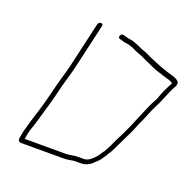

<svg xmlns="http://www.w3.org/2000/svg" viewBox="-114 -765 874 866"><g transform="rotate(20 323.0 -332.0)"><path d="M214 -637 165 -424C157 -388 147 -360 137 -322C129 -287 119 -251 111 -220C99 -176 81 -127 71 -85C68 -78 67 -71 65 -64C65 -59 63 -53 62 -48C58 -29 57 -16 76 -16H274C282 -16 289 -16 296 -17C306 -18 321 -22 331 -22H359C382 -22 402 -33 415 -47L430 -61C435 -66 440 -72 443 -77C448 -86 456 -94 460 -104C467 -113 476 -129 481 -141C495 -172 512 -204 526 -234L536 -258L546 -282C557 -304 564 -323 574 -347C584 -373 599 -395 608 -420C618 -446 630 -473 643 -497C657 -528 610 -534 590 -541C558 -551 532 -561 505 -573C489 -579 474 -588 458 -594C431 -602 406 -620 374 -624C365 -624 356 -629 348 -630C340 -633 332 -634 327 -623C324 -616 326 -611 333 -609C346 -607 354 -601 368 -601C386 -598 401 -592 416 -584C433 -576 445 -574 460 -566C475 -558 493 -552 508 -544C530 -533 553 -527 578 -519L597 -513C604 -513 617 -506 621 -502H622C609 -478 595 -450 586 -423C583 -412 577 -403 572 -394L562 -374C550 -345 536 -315 525 -287L515 -263C511 -254 507 -246 504 -239C492 -209 472 -177 460 -147C455 -135 446 -121 441 -111L432 -99C426 -89 423 -84 415 -75C402 -62 387 -45 364 -45H336C317 -45 300 -39 279 -39H83L85 -48C86 -53 87 -59 88 -66L92 -83C98 -99 105 -119 110 -138C128 -199 145 -256 160 -322C170 -359 180 -388 188 -424L237 -637C238 -643 234 -648 228 -648C222 -648 215 -643 214 -637Z"/></g></svg>

Font: Electronic
Style: ExLtIt
Weight: 200
Version: Version 1.011